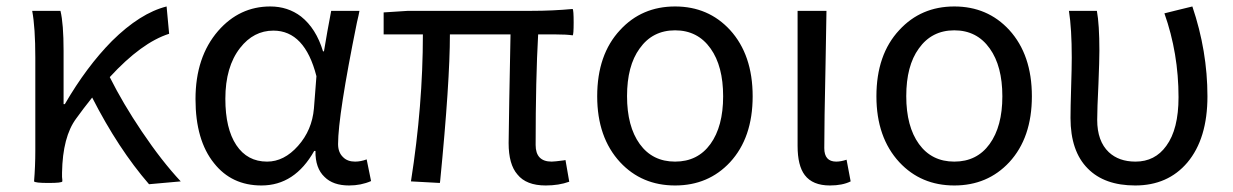

<svg xmlns="http://www.w3.org/2000/svg" viewBox="-20 -564 3834 597"><path d="M443.4 8.8Q347.7 -101.6 266.6 -260.7Q239.3 -226.6 216.8 -195.3Q174.8 -138.7 172.9 -27.3V-13.7Q172.9 -9.8 173.8 -4.9Q173.8 -1 173.8 0Q172.9 4.9 130.9 4.9Q88.9 4.9 85.9 0Q89.8 -46.9 89.8 -95.7V-192.4V-384.8Q89.8 -478.5 80.1 -530.3H168Q177.7 -490.2 177.7 -406.2V-240.2H181.6Q249 -356.4 328.1 -436.5Q416 -523.4 498 -543.9L505.9 -459Q419.9 -431.6 321.3 -324.2Q362.3 -242.2 420.9 -155.3Q483.4 -62.5 542 0Z M793 12.7Q700.2 12.7 645.5 -56.6Q587.9 -127.9 587.9 -255.9Q587.9 -386.7 658.2 -467.8Q724.6 -543.9 820.3 -543.9Q875 -543.9 916 -512.7Q962.9 -475.6 984.4 -404.3H987.3L998 -466.8L1009.8 -530.3H1097.7Q1095.7 -518.6 1089.8 -494.1Q1031.2 -205.1 1031.2 -116.2Q1031.2 -89.8 1046.9 -75.2Q1060.5 -61.5 1084 -61.5Q1101.6 -61.5 1120.1 -68.4L1133.8 -1Q1102.5 12.7 1065.4 12.7Q1015.6 12.7 989.3 -13.7Q960 -41 960.9 -94.7H957Q896.5 12.7 793 12.7ZM810.5 -61.5Q863.3 -61.5 906.7 -110.4Q950.2 -159.2 956.1 -226.6L960 -276.4L963.9 -327.1Q927.7 -468.8 830.1 -468.8Q768.6 -468.8 726.6 -415Q680.7 -356.4 680.7 -256.8Q680.7 -164.1 714.8 -112.8Q749 -61.5 810.5 -61.5Z M1676.8 12.7Q1616.2 12.7 1588.9 -21.5Q1561.5 -52.7 1561.5 -119.1Q1561.5 -145.5 1563.5 -252.9Q1566.4 -394.5 1567.4 -457H1378.9Q1378.9 -309.6 1348.6 -1Q1347.7 2.9 1347.7 4.9L1257.8 0Q1294.9 -236.3 1294.9 -457H1172.9V-525.4L1249 -530.3H1504.9H1632.8Q1698.2 -530.3 1760.7 -536.1Q1763.7 -532.2 1763.7 -494.1Q1763.7 -456.1 1760.7 -454.1Q1742.2 -457 1707 -457H1653.3Q1645.5 -318.4 1645.5 -113.3Q1645.5 -61.5 1695.3 -61.5Q1704.1 -61.5 1733.4 -65.4Q1736.3 -66.4 1738.3 -66.4L1750 1Q1717.8 12.7 1676.8 12.7Z M2079.1 12.7Q1975.6 12.7 1908.2 -59.6Q1836.9 -136.7 1836.9 -264.6Q1836.9 -394.5 1908.2 -470.7Q1975.6 -543.9 2079.1 -543.9Q2182.6 -543.9 2250 -470.7Q2320.3 -393.6 2320.3 -264.6Q2320.3 -135.7 2250 -59.6Q2182.6 12.7 2079.1 12.7ZM2079.1 -61.5Q2149.4 -61.5 2189 -116.2Q2228.5 -170.9 2228.5 -264.6Q2228.5 -358.4 2189.5 -413.1Q2149.4 -469.7 2079.1 -469.7Q2008.8 -469.7 1968.8 -413.1Q1929.7 -359.4 1929.7 -265.1Q1929.7 -170.9 1969.2 -116.2Q2008.8 -61.5 2079.1 -61.5Z M2560.5 12.7Q2506.8 12.7 2482.4 -19.5Q2460 -48.8 2460 -110.4V-320.3V-530.3H2549.8Q2548.8 -475.6 2546.9 -362.3Q2543 -182.6 2543 -103.5Q2543 -61.5 2580.1 -61.5Q2594.7 -61.5 2612.3 -67.4L2625 0Q2599.6 12.7 2560.5 12.7Z M2947.3 12.7Q2843.8 12.7 2776.4 -59.6Q2705.1 -136.7 2705.1 -264.6Q2705.1 -394.5 2776.4 -470.7Q2843.8 -543.9 2947.3 -543.9Q3050.8 -543.9 3118.2 -470.7Q3188.5 -393.6 3188.5 -264.6Q3188.5 -135.7 3118.2 -59.6Q3050.8 12.7 2947.3 12.7ZM2947.3 -61.5Q3017.6 -61.5 3057.1 -116.2Q3096.7 -170.9 3096.7 -264.6Q3096.7 -358.4 3057.6 -413.1Q3017.6 -469.7 2947.3 -469.7Q2877 -469.7 2836.9 -413.1Q2797.9 -359.4 2797.9 -265.1Q2797.9 -170.9 2837.4 -116.2Q2877 -61.5 2947.3 -61.5Z M3509.8 12.7Q3414.1 12.7 3362.3 -40Q3308.6 -93.8 3308.6 -197.3Q3308.6 -228.5 3310.5 -291Q3312.5 -353.5 3312.5 -384.8Q3312.5 -474.6 3303.7 -530.3H3390.6Q3398.4 -488.3 3398.4 -406.2Q3398.4 -377 3395.5 -303.7Q3391.6 -224.6 3391.6 -191.4Q3391.6 -125 3427.7 -90.8Q3459 -61.5 3510.7 -61.5Q3571.3 -61.5 3606.4 -110.4Q3644.5 -162.1 3644.5 -261.7Q3644.5 -398.4 3600.6 -522.5L3643.6 -533.2L3687.5 -543.9Q3734.4 -405.3 3734.4 -264.6Q3734.4 -132.8 3671.9 -58.6Q3611.3 12.7 3509.8 12.7Z"/></svg>

Font: Bpmf GenSeki Gothic R
Style: R
Weight: 400
Foundry: But Ko
Version: Version 1.320